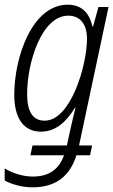

<svg xmlns="http://www.w3.org/2000/svg" viewBox="-26 -561 484 821"><path d="M113 240C218 240 274 187 301 103H359L368 61H312L438 -531H395L372 -448H369C358 -501 326 -541 264 -541C111 -541 35 -316 35 -156C35 -54 76 2 149 2C212 2 258 -40 295 -101H297C290 -72 282 -40 277 -17L260 61H113L104 103H248C228 157 190 194 114 194C68 194 20 176 -6 159V211C20 225 64 240 113 240ZM165 -45C115 -45 90 -82 90 -159C90 -294 152 -494 266 -494C317 -494 346 -457 346 -395C346 -283 277 -45 165 -45Z"/></svg>

Font: Noto Sans Condensed Light
Style: Italic
Weight: 300
Width: 3
Italic angle: -12°
Designer: Monotype Design Team
Foundry: Monotype Imaging Inc.
Version: Version 2.013